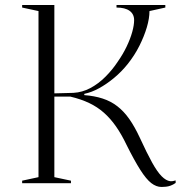

<svg xmlns="http://www.w3.org/2000/svg" viewBox="-20 -728 726 763"><path d="M622 15Q601 15 581 -0.5Q561 -16 537.5 -53Q514 -90 483 -152Q463 -194 441 -225.5Q419 -257 393 -280Q367 -303 334.5 -318.5Q302 -334 260 -344H196V-24L262 -10V0H68V-10L133 -24V-684L68 -698V-708H196V-357Q216 -357 235 -358Q254 -359 272 -359Q307 -361 339 -378Q371 -395 399 -423Q427 -451 448 -483Q469 -513 483.5 -543.5Q498 -574 505.5 -601Q513 -628 513 -648Q513 -672 495 -685Q477 -698 443 -698V-708H637V-698L574 -684Q574 -655 563.5 -619.5Q553 -584 534 -546Q515 -508 487 -473Q463 -443 433.5 -418.5Q404 -394 374 -377.5Q344 -361 315 -355V-350Q355 -347 387.5 -336.5Q420 -326 446 -306Q472 -286 493.5 -255.5Q515 -225 535 -182Q564 -119 584.5 -82Q605 -45 622.5 -27.5Q640 -10 656 -8Q666 -7 678 -11V-1Q668 6 658.5 9.5Q649 13 639.5 14Q630 15 622 15Z"/></svg>

Font: Kalnia Light
Style: Regular
Weight: 300
Designer: Frida Medrano
Foundry: Frida Medrano
Version: Version 1.105